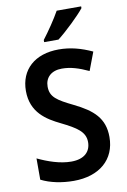

<svg xmlns="http://www.w3.org/2000/svg" viewBox="-102 -1064 705 1067"><g transform="rotate(-10 251.0 -530.0)"><path d="M434 -994V-1004H296C271 -959 230 -899 197 -856V-844H278C326 -881 404 -956 434 -994ZM463 -262C463 -368 404 -420 298 -472C210 -515 173 -538 173 -597C173 -647 207 -682 268 -682C317 -682 362 -668 418 -642L457 -745C394 -774 335 -790 269 -790C134 -790 50 -714 50 -594C50 -472 134 -421 210 -384C295 -342 341 -313 341 -255C341 -202 306 -164 231 -164C167 -164 100 -188 43 -215V-95C94 -69 160 -56 226 -56C371 -56 463 -135 463 -262Z"/></g></svg>

Font: Noto Sans Malayalam UI SemiCondensed SemiBold
Style: Regular
Weight: 600
Width: 4
Designer: Jelle Bosma - Monotype Design Team
Foundry: Monotype Imaging Inc.
Version: Version 2.104